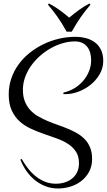

<svg xmlns="http://www.w3.org/2000/svg" viewBox="-20 -880 603 1085"><path d="M563.5 -536.1Q563.5 -496.1 543.7 -461.4Q523.9 -426.8 492.4 -401.4Q460.9 -376 422.4 -361.6Q383.8 -347.2 346.2 -348.1H338.4V-356.9Q370.6 -363.8 399.2 -380.6Q427.7 -397.5 449 -421.9Q470.2 -446.3 482.7 -476.6Q495.1 -506.8 495.1 -540Q495.1 -562 489.7 -581.5Q484.4 -601.1 473.1 -615.2Q461.9 -629.4 444.6 -637.7Q427.2 -646 403.3 -646Q369.1 -646 334 -635.7Q298.8 -625.5 266.1 -606.9Q233.4 -588.4 204.8 -563Q176.3 -537.6 155 -507.3Q133.8 -477.1 121.6 -442.9Q109.4 -408.7 109.4 -373Q109.4 -335 120.4 -307.4Q131.3 -279.8 150.1 -259Q168.9 -238.3 193.8 -223.6Q218.8 -209 247.1 -197Q275.4 -185.1 304.9 -174.8Q334.5 -164.6 362.8 -152.8Q391.1 -141.1 416 -126.7Q440.9 -112.3 459.7 -92.5Q478.5 -72.8 489.5 -45.7Q500.5 -18.6 500.5 18.1Q500.5 58.1 484.1 89.4Q467.8 120.6 440.9 141.8Q414.1 163.1 379.4 174.1Q344.7 185.1 308.1 185.1Q268.6 185.1 234.9 171.6Q201.2 158.2 174.3 135.5Q147.5 112.8 127.4 83.3Q107.4 53.7 95.2 22L102.5 18.1Q117.2 43.9 136.2 69.1Q155.3 94.2 179.2 114Q203.1 133.8 232.2 146Q261.2 158.2 295.4 158.2Q323.2 158.2 347.2 150.4Q371.1 142.6 388.7 127.9Q406.2 113.3 416.3 91.8Q426.3 70.3 426.3 43Q426.3 2.9 409.2 -22.9Q392.1 -48.8 364.3 -66.9Q336.4 -85 300.8 -97.7Q265.1 -110.4 227.8 -123.3Q190.4 -136.2 154.8 -152.6Q119.1 -168.9 91.3 -193.8Q63.5 -218.8 46.4 -255.6Q29.3 -292.5 29.3 -346.2Q29.3 -395 44.4 -438.2Q59.6 -481.4 86.2 -517.6Q112.8 -553.7 148.9 -582.3Q185.1 -610.8 226.8 -630.9Q268.6 -650.9 314 -661.4Q359.4 -671.9 405.3 -671.9Q438 -671.9 467 -664.1Q496.1 -656.2 517.3 -639.9Q538.6 -623.5 551 -597.7Q563.5 -571.8 563.5 -536.1ZM256.3 -860.4Q272.9 -851.6 287.1 -843Q301.3 -834.5 314.7 -824.7Q328.1 -814.9 341.8 -804.2Q355.5 -793.5 371.1 -780.3Q386.7 -793.5 400.4 -804.2Q414.1 -814.9 427.5 -824.5Q440.9 -834 454.8 -842.8Q468.8 -851.6 485.8 -860.4L491.2 -853.5Q476.1 -835.9 462.9 -819.1Q449.7 -802.2 437 -784.2Q424.3 -766.1 411.9 -746.1Q399.4 -726.1 385.7 -701.2H356.4Q342.8 -726.1 330.3 -746.1Q317.9 -766.1 305.2 -784.2Q292.5 -802.2 279.3 -819.1Q266.1 -835.9 251 -853.5Z"/></svg>

Font: Montez
Style: Regular
Weight: 400
Designer: Astigmatic (AOETI)
Foundry: Astigmatic (AOETI)
Version: Version 1.001